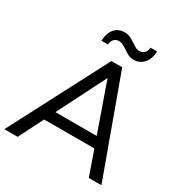

<svg xmlns="http://www.w3.org/2000/svg" viewBox="-211 -1064 1153 1215"><g transform="rotate(30 366.0 -456.0)"><path d="M92 0H-5L366 -712H445L704 0H612L386 -643H417ZM145 -179 183 -255H555L582 -179ZM247 -792Q249 -834 263 -860.5Q277 -887 299.5 -899.5Q322 -912 349 -912Q377 -912 400.5 -898Q424 -884 446 -869.5Q468 -855 487 -855Q509 -855 522.5 -869Q536 -883 537 -909H586Q584 -867 569.5 -841Q555 -815 532.5 -802Q510 -789 483 -789Q455 -789 431.5 -803.5Q408 -818 386.5 -832Q365 -846 346 -846Q324 -846 310.5 -832Q297 -818 295 -792Z"/></g></svg>

Font: Muli Medium
Style: Italic
Weight: 500
Italic angle: -4.541°
Designer: Vernon Adams
Foundry: Vernon Adams
Version: Version 2.100; ttfautohint (v1.8.1.43-b0c9)